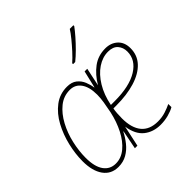

<svg xmlns="http://www.w3.org/2000/svg" viewBox="-194 -941 1126 1126"><g transform="rotate(-45 369.0 -377.5)"><path d="M169 10Q109 10 76 -36Q43 -82 43 -163Q43 -223 58.5 -288.5Q74 -354 104.5 -410.5Q135 -467 181 -502Q227 -537 287 -537Q326 -537 349 -518.5Q372 -500 383 -473Q394 -446 397 -421H399L424 -527H446L422 -414Q455 -470 500 -503.5Q545 -537 605 -537Q651 -537 681 -509.5Q711 -482 711 -433Q711 -375 673.5 -335Q636 -295 569 -274.5Q502 -254 414 -254H390Q387 -239 385.5 -218.5Q384 -198 384 -177Q384 -98 418.5 -56.5Q453 -15 521 -15Q555 -15 584.5 -24.5Q614 -34 636 -45V-19Q616 -7 584.5 1.5Q553 10 519 10Q458 10 416 -23.5Q374 -57 363 -130L335 0H314L337 -117H335Q319 -85 295.5 -55.5Q272 -26 240.5 -8Q209 10 169 10ZM172 -15Q217 -15 255 -46.5Q293 -78 320.5 -131.5Q348 -185 362 -249Q370 -288 375 -320Q380 -352 380 -379Q380 -442 355 -477Q330 -512 286 -512Q234 -512 194 -479.5Q154 -447 126 -395Q98 -343 84 -282Q70 -221 70 -164Q70 -91 97 -53Q124 -15 172 -15ZM426 -279Q548 -279 616 -321Q684 -363 684 -432Q684 -466 664 -489Q644 -512 603 -512Q557 -512 514.5 -483.5Q472 -455 440 -402.5Q408 -350 394 -279ZM406 -612Q430 -633 455.5 -661Q481 -689 503.5 -716.5Q526 -744 539 -765H569V-758Q553 -736 528.5 -708Q504 -680 476.5 -652.5Q449 -625 424 -605H407Z"/></g></svg>

Font: Noto Sans SemiCondensed Thin
Style: Italic
Weight: 100
Width: 4
Italic angle: -12°
Designer: Monotype Design Team
Foundry: Monotype Imaging Inc.
Version: Version 2.013; ttfautohint (v1.8.4.7-5d5b)